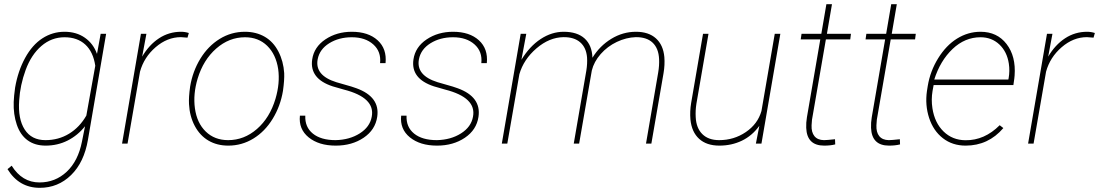

<svg xmlns="http://www.w3.org/2000/svg" viewBox="-20 -691 5289 924"><path d="M52.7 -269.5Q66.4 -349.1 100.8 -412.1Q135.3 -475.1 184.1 -506.6Q232.9 -538.1 290.5 -538.1Q347.7 -538.1 388.4 -509.5Q429.2 -481 446.8 -431.6L464.4 -528.3H490.7L403.3 -18.6Q384.8 90.3 322 151.6Q259.3 212.9 171.4 212.9Q71.3 212.9 16.1 123L36.1 106.4Q86.4 187 169.9 187Q246.1 187 301 135.5Q356 84 374.5 -9.8L389.2 -83.5Q354 -39.1 305.4 -14.6Q256.8 9.8 199.7 9.8Q147.9 9.8 112.8 -15.9Q77.6 -41.5 60.8 -91.1Q43.9 -140.6 45.9 -200.2Q46.9 -228 52.7 -269.5ZM72.3 -207.5Q65.9 -118.7 98.9 -67.6Q131.8 -16.6 198.7 -16.6Q261.7 -16.6 312.5 -47.6Q363.3 -78.6 395.5 -134.8L438.5 -374.5Q428.7 -441.4 390.4 -476.6Q352.1 -511.7 290.5 -511.7Q228 -511.7 179.2 -469.7Q130.4 -427.7 103.5 -354.5Q76.7 -281.2 72.3 -207.5Z M882.3 -509.8 850.6 -512.2Q785.2 -512.2 729 -463.9Q672.9 -415.5 653.8 -346.2L593.8 0H567.4L658.2 -528.3H684.6L664.1 -418.5Q697.3 -475.1 745.1 -506.6Q793 -538.1 851.6 -538.1Q870.1 -538.1 888.7 -532.2Z M895 -274.4Q907.2 -348.1 944.3 -408.7Q981.4 -469.2 1037.1 -503.7Q1092.8 -538.1 1158.7 -538.1Q1212.4 -538.1 1253.9 -514.2Q1295.4 -490.2 1319.8 -443.1Q1344.2 -396 1347.7 -338.9Q1349.1 -305.7 1341.8 -253.9Q1329.6 -180.2 1292.2 -119.1Q1254.9 -58.1 1199.5 -24.2Q1144 9.8 1078.6 9.8Q1024.4 9.8 983.2 -14.4Q941.9 -38.6 917.2 -85.2Q892.6 -131.8 889.6 -189.9Q887.7 -222.7 895 -274.4ZM918 -169.9Q927.7 -99.1 970.2 -57.9Q1012.7 -16.6 1078.1 -16.6Q1154.8 -16.6 1216.6 -70.3Q1278.3 -124 1305.7 -215.3Q1328.1 -291 1318.8 -358.4Q1308.1 -429.2 1265.9 -470.5Q1223.6 -511.7 1159.2 -511.7Q1082.5 -511.7 1020.5 -457.3Q958.5 -402.8 931.2 -313Q908.7 -238.3 918 -169.9Z M1769 -129.4Q1786.6 -221.2 1635.3 -259.8L1581.1 -275.4Q1468.8 -312 1482.4 -404.8Q1491.2 -464.8 1545.9 -501.5Q1600.6 -538.1 1672.9 -538.1Q1752.4 -538.1 1797.4 -497.1Q1842.3 -456.1 1835.4 -387.2H1809.1Q1814.9 -442.9 1776.4 -477.3Q1737.8 -511.7 1673.3 -511.7Q1610.8 -511.7 1564.5 -482.9Q1518.1 -454.1 1508.8 -405.8Q1494.1 -328.1 1598.6 -295.4L1671.4 -274.4L1695.8 -266.1Q1809.6 -224.6 1795.4 -128.9Q1786.1 -65.9 1730 -28.1Q1673.8 9.8 1595.7 9.8Q1514.2 9.8 1465.3 -30Q1416.5 -69.8 1423.3 -134.3H1449.2Q1446.8 -79.6 1485.6 -48.1Q1524.4 -16.6 1595.2 -16.6Q1662.6 -18.1 1711.4 -49.1Q1760.3 -80.1 1769 -129.4Z M2256.3 -129.4Q2273.9 -221.2 2122.6 -259.8L2068.4 -275.4Q1956.1 -312 1969.7 -404.8Q1978.5 -464.8 2033.2 -501.5Q2087.9 -538.1 2160.2 -538.1Q2239.7 -538.1 2284.7 -497.1Q2329.6 -456.1 2322.8 -387.2H2296.4Q2302.2 -442.9 2263.7 -477.3Q2225.1 -511.7 2160.6 -511.7Q2098.1 -511.7 2051.8 -482.9Q2005.4 -454.1 1996.1 -405.8Q1981.4 -328.1 2085.9 -295.4L2158.7 -274.4L2183.1 -266.1Q2296.9 -224.6 2282.7 -128.9Q2273.4 -65.9 2217.3 -28.1Q2161.1 9.8 2083 9.8Q2001.5 9.8 1952.6 -30Q1903.8 -69.8 1910.6 -134.3H1936.5Q1934.1 -79.6 1972.9 -48.1Q2011.7 -16.6 2082.5 -16.6Q2149.9 -18.1 2198.7 -49.1Q2247.6 -80.1 2256.3 -129.4Z M2767.1 0H2741.2L2801.8 -351.6Q2807.1 -384.8 2805.2 -414.6Q2801.3 -461.9 2772.2 -487.3Q2743.2 -512.7 2691.9 -512.2Q2623.5 -511.2 2561.8 -458.3Q2500 -405.3 2479.5 -334L2421.4 0H2395L2485.8 -528.3H2512.7L2489.3 -403.3Q2528.8 -468.3 2582 -503.2Q2635.3 -538.1 2692.9 -538.1Q2758.3 -538.1 2793.7 -505.6Q2829.1 -473.1 2831.1 -413.1Q2866.2 -470.2 2921.9 -504.2Q2977.5 -538.1 3040.5 -538.1Q3101.6 -538.1 3136.7 -506.3Q3171.9 -474.6 3177.2 -416.5Q3180.2 -379.4 3173.3 -338.9L3114.7 0H3088.9L3147.5 -341.8Q3153.3 -375.5 3151.9 -406.7Q3149.4 -458.5 3120.8 -485.6Q3092.3 -512.7 3039.6 -512.2Q2993.7 -510.7 2948.5 -489.3Q2903.3 -467.8 2870.8 -430.9Q2838.4 -394 2828.1 -351.6Z M3617.7 0 3634.3 -85.4Q3599.6 -37.6 3550.3 -13.9Q3501 9.8 3441.9 9.8Q3380.4 9.8 3344.5 -22.9Q3308.6 -55.7 3302.7 -116.2Q3299.3 -154.8 3306.2 -195.8L3363.3 -528.3H3389.6L3331.5 -191.9Q3326.2 -158.7 3328.1 -127.4Q3330.6 -74.7 3359.9 -45.7Q3389.2 -16.6 3440.9 -16.6Q3512.2 -16.6 3569.3 -55.4Q3626.5 -94.2 3644.5 -156.7L3708.5 -528.3H3735.4L3644.5 0Z M3983.9 -670.9 3959.5 -528.3H4075.2L4071.8 -501.5H3954.6L3887.7 -114.7L3885.7 -87.9Q3884.3 -54.7 3899.4 -35.9Q3914.6 -17.1 3945.3 -16.6Q3959 -16.6 3998.5 -21L3999.5 3.9Q3977.1 9.8 3946.3 9.8Q3863.3 9.8 3859.9 -75.7Q3858.9 -100.6 3863.3 -126.5L3927.7 -501.5H3833.5L3837.4 -528.3H3932.6L3957 -670.9Z M4295.9 -670.9 4271.5 -528.3H4387.2L4383.8 -501.5H4266.6L4199.7 -114.7L4197.8 -87.9Q4196.3 -54.7 4211.4 -35.9Q4226.6 -17.1 4257.3 -16.6Q4271 -16.6 4310.5 -21L4311.5 3.9Q4289.1 9.8 4258.3 9.8Q4175.3 9.8 4171.9 -75.7Q4170.9 -100.6 4175.3 -126.5L4239.7 -501.5H4145.5L4149.4 -528.3H4244.6L4269 -670.9Z M4627 9.8Q4563.5 9.8 4517.6 -25.9Q4471.7 -61.5 4451.4 -123.3Q4431.2 -185.1 4440.9 -252.9L4444.8 -277.3Q4456.5 -348.6 4494.9 -410.6Q4533.2 -472.7 4585.9 -505.4Q4638.7 -538.1 4698.7 -538.1Q4778.8 -538.1 4824.2 -479Q4869.6 -419.9 4862.8 -327.6L4861.3 -312.5L4856.9 -281.7H4473.1L4467.8 -252.9Q4460.9 -211.9 4467.3 -169.9Q4478 -100.1 4520.8 -58.3Q4563.5 -16.6 4626.5 -16.1Q4717.8 -15.1 4791 -88.4L4808.6 -74.7Q4736.3 9.8 4627 9.8ZM4698.7 -511.7Q4623.5 -511.7 4564.2 -455.3Q4504.9 -398.9 4476.1 -308.1H4832.5L4834 -314.5Q4840.3 -349.6 4835 -384.8Q4826.2 -442.4 4789.3 -477.1Q4752.4 -511.7 4698.7 -511.7Z M5242.7 -509.8 5210.9 -512.2Q5145.5 -512.2 5089.4 -463.9Q5033.2 -415.5 5014.2 -346.2L4954.1 0H4927.7L5018.6 -528.3H5044.9L5024.4 -418.5Q5057.6 -475.1 5105.5 -506.6Q5153.3 -538.1 5211.9 -538.1Q5230.5 -538.1 5249 -532.2Z"/></svg>

Font: Roboto Thin
Style: Italic
Weight: 250
Italic angle: -12°
Designer: Google
Version: Version 2.134; 2016